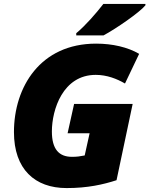

<svg xmlns="http://www.w3.org/2000/svg" viewBox="-20 -947 760 977"><path d="M368 -778V-767H507C569 -800 691 -884 720 -920V-927H506C469 -879 414 -816 368 -778ZM319 10C426 10 505 -8 573 -30L655 -418H357L324 -269H436L411 -156C385 -151 372 -149 346 -149C280 -149 244 -188 244 -278C244 -389 300 -566 467 -566C524 -566 575 -546 616 -522L688 -673C630 -707 552 -725 469 -725C185 -725 51 -504 51 -275C51 -86 157 10 319 10Z"/></svg>

Font: Noto Sans Black
Style: Italic
Weight: 900
Italic angle: -12°
Designer: Monotype Design Team
Foundry: Monotype Imaging Inc.
Version: Version 2.013